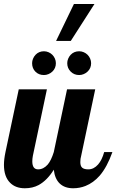

<svg xmlns="http://www.w3.org/2000/svg" viewBox="-28 -957 595 982"><path d="M350.1 -936.5H455.1L334 -747.6H258.8ZM136.2 -633.8Q136.2 -645.5 140.9 -656.7Q145.5 -668 153.8 -676.8Q170.9 -694.8 196.8 -694.8Q209 -694.8 220.2 -689.9Q231.4 -685.1 239.7 -676.8Q248 -668.5 252.9 -657.2Q257.8 -646 257.8 -633.8Q257.8 -607.9 239.7 -590.8Q231 -582.5 219.7 -577.9Q208.5 -573.2 196.8 -573.2Q170.4 -573.2 153.3 -590.3Q136.2 -607.4 136.2 -633.8ZM333.5 -590.8Q315.9 -608.4 315.9 -633.8Q315.9 -645.5 320.6 -656.7Q325.2 -668 333.5 -676.8Q350.6 -694.8 377 -694.8Q389.2 -694.8 400.4 -689.9Q411.6 -685.1 419.9 -676.8Q428.2 -668.5 433.1 -657.2Q438 -646 438 -633.8Q438 -607.9 419.9 -590.8Q411.1 -582.5 399.9 -577.9Q388.7 -573.2 377 -573.2Q351.1 -573.2 333.5 -590.8ZM23.4 -22.5Q-7.8 -53.7 -7.8 -113.8Q-7.8 -142.1 0 -179.2L67.9 -500H211.9L140.1 -160.2Q137.2 -145 137.2 -131.8Q137.2 -90.8 167 -90.8Q194.3 -90.8 216.3 -115.7Q233.9 -136.7 247.1 -179.2L314.9 -500H459L387.2 -160.2Q382.8 -145.5 382.8 -127.9Q382.8 -107.4 392.6 -99.1Q402.3 -90.8 423.8 -90.8Q451.7 -90.8 473.6 -115.7Q493.2 -137.7 504.9 -179.2H546.9Q520 -103 481.9 -58.6Q449.7 -22 409.2 -5.9Q379.4 5.9 346.2 5.9Q303.2 5.9 277.8 -18.1Q252.4 -42 247.1 -88.9Q212.9 -34.2 169.9 -10.7Q139.2 5.9 99.1 5.9Q51.3 5.9 23.4 -22.5Z"/></svg>

Font: Pattaya
Style: Regular
Weight: 400
Designer: Pablo Impallari / Thai characters Designed by Thanarat Vachiruckul and Suppakit Chalermlarp
Foundry: Pablo Impallari
Version: Version 2.001